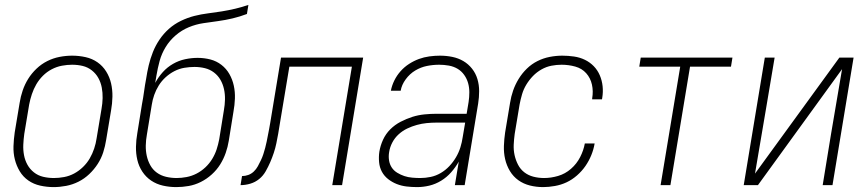

<svg xmlns="http://www.w3.org/2000/svg" viewBox="-20 -755 3540 783"><path d="M199 8Q171 8 144 2Q117 -4 95.5 -19Q74 -34 60.5 -56.5Q47 -79 40.5 -105Q34 -131 35 -159Q36 -187 40 -215L60 -335Q64 -361 72.5 -386Q81 -411 95 -433.5Q109 -456 129 -475Q149 -494 173 -506Q197 -518 223 -523Q249 -528 274 -528Q302 -528 329 -522Q356 -516 377.5 -501Q399 -486 413 -463.5Q427 -441 433 -415Q439 -389 438.5 -361Q438 -333 433 -305L413 -185Q409 -159 401 -134Q393 -109 378.5 -86.5Q364 -64 344 -45Q324 -26 300 -14Q276 -2 250 3Q224 8 199 8ZM200 -29Q220 -29 241.5 -33Q263 -37 282.5 -47.5Q302 -58 318.5 -74Q335 -90 346 -109Q357 -128 364 -149Q371 -170 374 -191L394 -311Q398 -333 398.5 -355Q399 -377 395 -398Q391 -419 381 -437Q371 -455 354.5 -468Q338 -481 317.5 -486Q297 -491 274 -491Q254 -491 232.5 -487Q211 -483 191 -472.5Q171 -462 155 -446Q139 -430 128 -411Q117 -392 110 -371Q103 -350 99 -329L79 -209Q76 -187 75 -165Q74 -143 78 -122Q82 -101 92 -83Q102 -65 118.5 -52Q135 -39 156 -34Q177 -29 200 -29Z M699 8Q671 8 644.5 2Q618 -4 596.5 -18.5Q575 -33 560.5 -55Q546 -77 540 -103Q534 -129 534.5 -156.5Q535 -184 540 -212L559 -330Q564 -356 567.5 -382Q571 -408 576 -434Q580 -461 586.5 -488.5Q593 -516 603.5 -542.5Q614 -569 630.5 -593.5Q647 -618 669 -637.5Q691 -657 718 -670Q745 -683 772.5 -690Q800 -697 828 -700.5Q856 -704 884 -708.5Q912 -713 939.5 -719.5Q967 -726 993 -735L987 -698Q958 -687 928.5 -680Q899 -673 869.5 -669Q840 -665 809.5 -660.5Q779 -656 750 -644Q721 -632 696.5 -611Q672 -590 655.5 -563Q639 -536 631 -506.5Q623 -477 618 -447L613 -417Q626 -441 644 -461Q662 -481 685.5 -494.5Q709 -508 735 -513.5Q761 -519 786 -519Q813 -519 838 -512.5Q863 -506 883 -490.5Q903 -475 915.5 -453Q928 -431 933.5 -405.5Q939 -380 938 -353Q937 -326 932 -299L913 -181Q909 -156 900.5 -131.5Q892 -107 878 -84.5Q864 -62 843.5 -43.5Q823 -25 799 -13Q775 -1 749.5 3.5Q724 8 699 8ZM700 -29Q720 -29 741 -33Q762 -37 781.5 -47Q801 -57 817.5 -72.5Q834 -88 845.5 -107Q857 -126 863.5 -146Q870 -166 874 -187L893 -305Q897 -327 897.5 -349Q898 -371 893.5 -391.5Q889 -412 879 -429.5Q869 -447 852.5 -459.5Q836 -472 815.5 -477Q795 -482 773 -482Q753 -482 732 -478.5Q711 -475 691.5 -465Q672 -455 655.5 -440Q639 -425 627.5 -406.5Q616 -388 609 -368Q602 -348 599 -328L579 -206Q575 -184 574.5 -162Q574 -140 578.5 -119.5Q583 -99 593 -81Q603 -63 619.5 -51Q636 -39 657 -34Q678 -29 700 -29Z M1335 0 1415 -483H1160L1121 -249Q1118 -229 1114.5 -209.5Q1111 -190 1107 -170.5Q1103 -151 1096.5 -131.5Q1090 -112 1082 -93.5Q1074 -75 1063.5 -56.5Q1053 -38 1037 -25Q1021 -12 1001 -6Q981 0 961 0L967 -37Q980 -37 992.5 -41.5Q1005 -46 1015 -55.5Q1025 -65 1031.5 -77Q1038 -89 1044 -101.5Q1050 -114 1054 -126.5Q1058 -139 1061.5 -152Q1065 -165 1067.5 -177.5Q1070 -190 1072.5 -203Q1075 -216 1077.5 -228.5Q1080 -241 1082 -254L1126 -520H1461L1375 0Z M1681 8Q1659 8 1638 5.5Q1617 3 1598 -4.5Q1579 -12 1563 -24.5Q1547 -37 1537.5 -54.5Q1528 -72 1526 -93.5Q1524 -115 1527 -136Q1531 -161 1542 -185Q1553 -209 1571.5 -227.5Q1590 -246 1614 -258.5Q1638 -271 1662 -278.5Q1686 -286 1711 -288.5Q1736 -291 1760 -291H1883L1891 -339Q1894 -359 1894 -378.5Q1894 -398 1889 -416Q1884 -434 1873 -449.5Q1862 -465 1846 -474.5Q1830 -484 1810.5 -487.5Q1791 -491 1771 -491Q1746 -491 1721 -486Q1696 -481 1673.5 -467.5Q1651 -454 1634.5 -431.5Q1618 -409 1614 -385H1574Q1578 -406 1588 -426.5Q1598 -447 1613.5 -464.5Q1629 -482 1648.5 -494.5Q1668 -507 1688.5 -514.5Q1709 -522 1731 -525Q1753 -528 1774 -528Q1800 -528 1824.5 -523Q1849 -518 1869.5 -506Q1890 -494 1905 -475Q1920 -456 1927 -432.5Q1934 -409 1934 -383.5Q1934 -358 1930 -333L1875 0H1835L1851 -96Q1838 -73 1820 -52.5Q1802 -32 1779 -18Q1756 -4 1731 2Q1706 8 1681 8ZM1694 -29Q1715 -29 1736.5 -33.5Q1758 -38 1777.5 -49.5Q1797 -61 1812.5 -77.5Q1828 -94 1839.5 -113.5Q1851 -133 1857.5 -154Q1864 -175 1867 -196L1877 -255H1760Q1740 -255 1720 -253Q1700 -251 1680 -245.5Q1660 -240 1641 -231Q1622 -222 1606 -207.5Q1590 -193 1580 -174Q1570 -155 1567 -135Q1564 -118 1566.5 -101.5Q1569 -85 1577.5 -72Q1586 -59 1600 -50.5Q1614 -42 1629 -37Q1644 -32 1661 -30.5Q1678 -29 1694 -29Z M2195 8Q2167 8 2141 1.5Q2115 -5 2094 -20Q2073 -35 2059.5 -57.5Q2046 -80 2040 -106Q2034 -132 2035 -160Q2036 -188 2040 -215L2060 -335Q2064 -361 2072.5 -385.5Q2081 -410 2095 -433Q2109 -456 2128.5 -475Q2148 -494 2172 -506Q2196 -518 2222 -523Q2248 -528 2273 -528Q2297 -528 2321 -524.5Q2345 -521 2365.5 -511Q2386 -501 2401.5 -485Q2417 -469 2426 -448Q2435 -427 2437.5 -403.5Q2440 -380 2436 -356L2435 -350H2395V-354Q2400 -383 2394 -410Q2388 -437 2370.5 -456.5Q2353 -476 2326 -483.5Q2299 -491 2270 -491Q2250 -491 2229 -487Q2208 -483 2188.5 -472Q2169 -461 2153.5 -445Q2138 -429 2126.5 -410Q2115 -391 2109 -370.5Q2103 -350 2099 -329L2079 -209Q2076 -187 2075 -165Q2074 -143 2078.5 -122.5Q2083 -102 2092.5 -83.5Q2102 -65 2118 -52.5Q2134 -40 2155 -34.5Q2176 -29 2199 -29Q2227 -29 2256 -37.5Q2285 -46 2308.5 -66.5Q2332 -87 2346 -114.5Q2360 -142 2365 -170H2405Q2401 -146 2391.5 -122.5Q2382 -99 2367.5 -78Q2353 -57 2333 -39.5Q2313 -22 2290.5 -11.5Q2268 -1 2243 3.5Q2218 8 2195 8Z M2674 0 2754 -483H2587L2593 -520H2967L2961 -483H2794L2714 0Z M3013 0 3099 -520H3139L3104 -312Q3093 -246 3081.5 -179.5Q3070 -113 3059 -47L3403 -520H3461L3375 0H3335L3369 -208Q3380 -274 3391.5 -340.5Q3403 -407 3414 -473L3071 0Z"/></svg>

Font: Iosevka Term Curly XLt Obl
Style: Regular
Weight: 200
Italic angle: -9°
Designer: Belleve Invis
Foundry: Belleve Invis
Version: Version 32.3.0